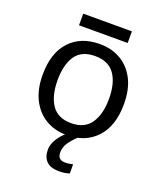

<svg xmlns="http://www.w3.org/2000/svg" viewBox="-161 -779 927 1101"><g transform="rotate(20 302.5 -228.5)"><path d="M551 -269Q551 -136 483.5 -63Q416 10 301 10Q230 10 174.5 -22.5Q119 -55 87 -117.5Q55 -180 55 -269Q55 -402 122 -474Q189 -546 304 -546Q377 -546 432.5 -513.5Q488 -481 519.5 -419.5Q551 -358 551 -269ZM146 -269Q146 -174 183.5 -118.5Q221 -63 303 -63Q384 -63 422 -118.5Q460 -174 460 -269Q460 -364 422 -418Q384 -472 302 -472Q220 -472 183 -418Q146 -364 146 -269ZM451 -677V-606H154V-677ZM302 116Q302 161 347 161Q364 161 375.5 158.5Q387 156 395 155V211Q381 215 367 217.5Q353 220 333 220Q280 220 255 195Q230 170 230 126Q230 97 244.5 70Q259 43 280.5 21Q302 -1 322 -15L370 0Q336 32 319 58.5Q302 85 302 116Z"/></g></svg>

Font: TSCustom
Style: Regular
Weight: 400
Designer: Monotype Design Team
Foundry: Monotype Imaging Inc.
Version: Version 2.004; ttfautohint (v1.8.3) -l 8 -r 50 -G 200 -x 14 